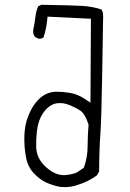

<svg xmlns="http://www.w3.org/2000/svg" viewBox="-20 -788 540 798"><path d="M270.5 -401.9Q242.2 -406.7 221.7 -406.7Q214.8 -406.7 211.4 -406.7Q163.6 -405.3 128.4 -361.3Q111.3 -339.8 97.4 -305.7Q83.5 -271.5 81.5 -228Q81.1 -219.2 81.1 -210Q81.1 -174.3 87.4 -138.7Q94.2 -96.2 120.1 -68.4Q146.5 -40.5 173.3 -28.8Q200.7 -16.6 230.5 -11.2Q239.7 -10.3 249 -10.3Q274.4 -10.3 297.4 -17.6Q329.6 -27.8 351.1 -39.3Q372.6 -50.8 383.3 -59.6L392.1 -75.7Q392.1 -161.1 397 -227.8Q401.9 -294.4 404.8 -486.3Q407.7 -678.2 408.2 -696.5Q408.7 -714.8 408.7 -717.3Q408.7 -739.3 401.9 -748.5Q365.7 -760.7 323.5 -763.4Q281.2 -766.1 151.4 -768.1L138.7 -761.7Q129.9 -742.2 127.2 -717.8Q124.5 -693.4 118.7 -667.5Q117.7 -663.1 117.7 -658.2Q117.7 -645 125.5 -634.3L140.1 -627.4Q141.6 -627 143.8 -627Q146 -627 148.9 -627.4Q155.3 -628.4 160.6 -631.8Q172.9 -668.9 176.3 -706.5L177.7 -718.8L357.9 -710L356 -361.3Q330.6 -377.9 325.9 -380.9Q321.3 -383.8 316.7 -386.2Q312 -388.7 307.4 -390.6Q302.7 -392.6 298.1 -394.5Q293.5 -396.5 289.1 -397.5Q279.8 -400.4 270.5 -401.9ZM305.7 -75.2 306.2 -75.7Q306.2 -75.7 305.7 -75.2ZM245.1 -60.1Q208.5 -60.1 171.9 -92.8Q131.3 -128.9 130.4 -177.7Q130.4 -183.6 130.4 -189Q130.4 -227.5 136.2 -260.3Q145.5 -307.6 174.3 -336.4Q193.8 -356 217.3 -358.9Q223.1 -359.4 226.6 -359.4Q230 -359.4 233.9 -359.4Q237.8 -359.4 244.6 -358.4Q258.3 -356 272 -350.1Q297.4 -338.9 313.5 -328.6Q329.1 -318.4 341.3 -288.6Q344.2 -281.7 348.1 -270Q344.2 -225.1 344.2 -181.2Q344.2 -137.2 330.1 -95.2L328.6 -91.3L305.7 -75.2Q292 -64.5 253.4 -60.5Q249 -60.1 245.1 -60.1Z"/></svg>

Font: NaikaiFont
Style: ExtraLight
Weight: 200
Version: Version 1.89